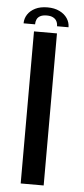

<svg xmlns="http://www.w3.org/2000/svg" viewBox="-55 -818 373 849"><g transform="rotate(5 131.0 -393.0)"><path d="M70.5 0H172.5V-675H70.5ZM121.5 -786Q89 -786 67 -775Q45 -764 33.2 -746Q21.5 -728 21.5 -706.5H72.5Q72.5 -719 77 -728.8Q81.5 -738.5 92.2 -744.2Q103 -750 121.5 -750Q138.5 -750 149.2 -744.2Q160 -738.5 165 -728.8Q170 -719 170 -706.5H221Q221 -728 209 -746Q197 -764 174.5 -775Q152 -786 121.5 -786Z"/></g></svg>

Font: Anybody UltraCondensed Thin
Style: Regular
Weight: 400
Version: Version 1.111